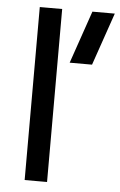

<svg xmlns="http://www.w3.org/2000/svg" viewBox="-51 -735 484 772"><g transform="rotate(5 190.5 -349.0)"><path d="M168.5 -698.2V0H78.1V-698.2ZM380.9 -698.2 307.6 -485.8H217.3L290.5 -698.2Z"/></g></svg>

Font: Sansation
Style: Regular
Weight: 400
Designer: Bernd Montag
Version: Version 1.301